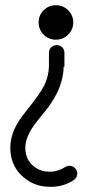

<svg xmlns="http://www.w3.org/2000/svg" viewBox="-20 -695 391 745"><path d="M149.4 -655.3Q168.9 -674.8 196.8 -674.8Q224.6 -674.8 244.4 -655.3Q264.2 -635.7 264.2 -607.9Q264.2 -580.1 244.4 -560.5Q224.6 -541 196.8 -541Q168.9 -541 149.4 -560.5Q129.9 -580.1 129.9 -607.9Q129.9 -635.7 149.4 -655.3ZM169.9 -438V-490.2Q169.9 -502.9 178.7 -511.5Q187.5 -520 200.2 -520Q212.9 -520 221.4 -511.5Q230 -502.9 230 -490.2V-436L227.1 -437Q225.6 -381.3 198.2 -328.1Q187.5 -307.1 172.6 -286.6Q157.7 -266.1 139.6 -244.1Q121.6 -222.2 112.8 -210Q92.8 -182.1 84 -155.8Q78.1 -137.7 78.1 -119.1Q78.1 -112.8 80.1 -101.1Q86.9 -66.4 116.2 -45.9Q139.6 -28.8 171.9 -28.8H182.1Q209.5 -31.7 232.9 -46.9Q241.2 -51.8 249 -51.8Q265.6 -51.8 274.9 -38.1Q279.8 -29.8 279.8 -22Q279.8 -5.4 266.1 3.9Q231.4 26.9 188 29.8H173.8Q122.1 29.8 83 2Q33.2 -33.7 22.9 -89.8Q20 -104.5 20 -120.1Q20 -148.4 28.8 -175.8Q40.5 -210.4 66.9 -245.1Q69.3 -248.5 102.5 -291Q135.7 -333.5 147 -355Q168.5 -394 169.9 -438Z"/></svg>

Font: Beon
Style: Regular
Weight: 400
Designer: BSozoo
Foundry: BSozoo
Version: Version 1.001;PS 001.001;hotconv 1.0.70;makeotf.lib2.5.58329